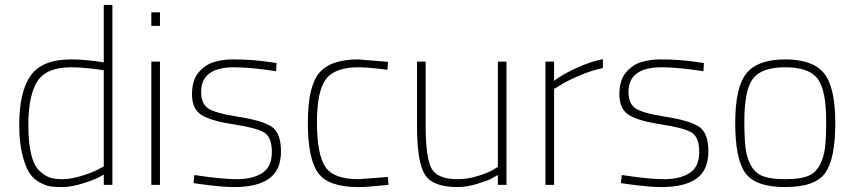

<svg xmlns="http://www.w3.org/2000/svg" viewBox="-20 -750 3469 779"><path d="M436 -730V0H401V-42Q372 -23 320 -7Q268 9 235.5 9Q203 9 185.5 6.5Q168 4 142 -9.5Q116 -23 99.5 -48Q83 -73 70.5 -123Q58 -173 58 -242Q58 -378 104.5 -443.5Q151 -509 269 -509Q326 -509 401 -497V-730ZM377 -62 401 -75V-465Q323 -477 269 -477Q168 -477 131.5 -420Q95 -363 95 -242Q95 -98 141 -56Q163 -36 182.5 -29.5Q202 -23 234 -23Q266 -23 309.5 -36Q353 -49 377 -62Z M594 0V-500H629V0ZM594 -645V-700H629V-645Z M930 -477Q796 -477 796 -377Q796 -330 824 -310.5Q852 -291 948 -276Q1044 -261 1082 -236Q1120 -211 1120 -135.5Q1120 -60 1072 -25.5Q1024 9 930 9Q879 9 794 -3L765 -7L769 -40Q877 -23 941 -23Q1005 -23 1044 -48Q1083 -73 1083 -133Q1083 -193 1052.5 -212Q1022 -231 927.5 -245.5Q833 -260 796 -284.5Q759 -309 759 -367Q759 -425 786 -456.5Q813 -488 849 -498.5Q885 -509 924 -509Q1005 -509 1076 -498L1102 -494L1100 -461Q998 -477 930 -477Z M1434 -477Q1339 -477 1302.5 -429Q1266 -381 1266 -253.5Q1266 -126 1299 -74.5Q1332 -23 1434 -23L1554 -32L1556 0Q1472 9 1434 9Q1312 9 1270.5 -48.5Q1229 -106 1229 -252.5Q1229 -399 1275 -454Q1321 -509 1434 -509L1554 -499L1552 -467Q1472 -477 1434 -477Z M2000 -500H2035V0H2000V-40Q1991 -35 1976 -26.5Q1961 -18 1917.5 -4.5Q1874 9 1836 9Q1736 9 1704 -41.5Q1672 -92 1672 -240V-500H1707V-242Q1707 -110 1731 -66.5Q1755 -23 1836 -23Q1876 -23 1917 -35.5Q1958 -48 1979 -60L2000 -73Z M2193 0V-500H2228V-422Q2258 -446 2317.5 -473.5Q2377 -501 2426 -510V-474Q2382 -465 2332.5 -444Q2283 -423 2256 -406L2228 -389V0Z M2664 -477Q2530 -477 2530 -377Q2530 -330 2558 -310.5Q2586 -291 2682 -276Q2778 -261 2816 -236Q2854 -211 2854 -135.5Q2854 -60 2806 -25.5Q2758 9 2664 9Q2613 9 2528 -3L2499 -7L2503 -40Q2611 -23 2675 -23Q2739 -23 2778 -48Q2817 -73 2817 -133Q2817 -193 2786.5 -212Q2756 -231 2661.5 -245.5Q2567 -260 2530 -284.5Q2493 -309 2493 -367Q2493 -425 2520 -456.5Q2547 -488 2583 -498.5Q2619 -509 2658 -509Q2739 -509 2810 -498L2836 -494L2834 -461Q2732 -477 2664 -477Z M3009 -453Q3055 -509 3166 -509Q3277 -509 3323 -453Q3369 -397 3369 -251Q3369 -105 3328 -48Q3287 9 3166 9Q3045 9 3004 -48Q2963 -105 2963 -251Q2963 -397 3009 -453ZM3332 -259Q3332 -385 3297 -431Q3262 -477 3166 -477Q3070 -477 3035 -431Q3000 -385 3000 -259Q3000 -188 3005 -148.5Q3010 -109 3027.5 -77.5Q3045 -46 3077.5 -34.5Q3110 -23 3166 -23Q3222 -23 3254.5 -34.5Q3287 -46 3304.5 -77.5Q3322 -109 3327 -148.5Q3332 -188 3332 -259Z"/></svg>

Font: Titillium Web
Style: Thin
Weight: 200
Version: Version 1.001;PS 57.000;hotconv 1.0.70;makeotf.lib2.5.55311